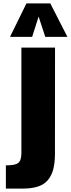

<svg xmlns="http://www.w3.org/2000/svg" viewBox="-20 -1090 417 1131"><path d="M39.1 -873 135.7 -1069.8H276.4L377 -873H246.6L207.5 -992.2L169.4 -873ZM14.6 21V-116.2Q18.1 -116.2 21.5 -116.2Q67.4 -116.2 85.9 -128.9Q105.5 -142.6 106 -186V-809.6H304.2L303.7 -177.2Q302.7 -126 293.2 -90.8Q283.7 -55.7 262.2 -29.5Q240.7 -3.4 203.6 8.8Q166.5 21 111.3 21Z"/></svg>

Font: Oswald
Style: Heavy
Weight: 800
Designer: Vernon Adams
Foundry: Vernon Adams
Version: 3.0; ttfautohint (v0.95) -l 8 -r 50 -G 200 -x 0 -w "G" -W -c